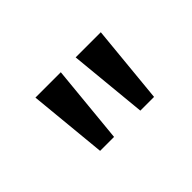

<svg xmlns="http://www.w3.org/2000/svg" viewBox="-46 -897 594 594"><g transform="rotate(-45 251.0 -600.0)"><path d="M140 -471 115 -729H226L201 -471ZM316 -471 291 -729H401L376 -471Z"/></g></svg>

Font: hexlbangla05
Style: Book
Weight: 400
Designer: Jelle Bosma - Monotype Design Team
Foundry: Monotype Imaging Inc.
Version: Version 2.003